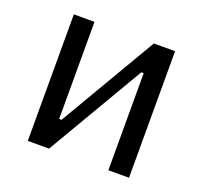

<svg xmlns="http://www.w3.org/2000/svg" viewBox="-97 -628 779 738"><g transform="rotate(20 293.0 -259.0)"><path d="M85.9 0V-517.6H170.4V-120.6H180.2L413.1 -517.6H500V0H415.5V-397H405.8L172.9 0Z"/></g></svg>

Font: Cascadia Mono NF SemiLight
Style: Regular
Weight: 350
Monospace: yes
Designer: Aaron Bell
Foundry: Saja Typeworks
Version: Version 2404.023; ttfautohint (v1.8.4)